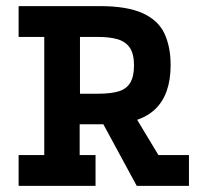

<svg xmlns="http://www.w3.org/2000/svg" viewBox="-20 -609 668 629"><path d="M41 0V-101H125V-488H41V-589H306Q397 -589 448 -565.5Q499 -542 519 -498.5Q539 -455 539 -396Q539 -299 487.5 -250.5Q436 -202 328 -202H241V-101H293V0ZM242 -302H301Q344 -302 369.5 -310Q395 -318 407 -338.5Q419 -359 419 -395Q419 -433 405 -453Q391 -473 365 -480.5Q339 -488 301 -488H242ZM428 0 312 -214 420 -232 499 -101H599V0Z"/></svg>

Font: Podkova
Style: Bold
Weight: 700
Designer: Ilya Yudin
Foundry: Cyreal (www.cyreal.org)
Version: Version 2.102; ttfautohint (v1.8.1.43-b0c9)